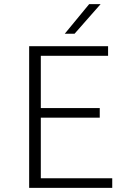

<svg xmlns="http://www.w3.org/2000/svg" viewBox="-20 -902 619 922"><path d="M120 0ZM519 -46V0H120V-680H499V-634H176V-383H459V-337H176V-46ZM408 -882H463L338 -740H291Z"/></svg>

Font: Martel Sans ExtraLight
Style: Regular
Weight: 275
Designer: Dan Reynolds and Mathieu Réguer
Foundry: Dan Reynolds and Mathieu Réguer
Version: Version 1.002; ttfautohint (v1.1) -l 5 -r 5 -G 72 -x 0 -D la